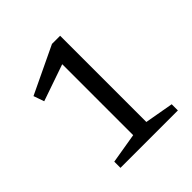

<svg xmlns="http://www.w3.org/2000/svg" viewBox="-187 -854 999 999"><g transform="rotate(-45 312.5 -354.0)"><path d="M305.5 -73.5V-650L335.5 -606L103 -525.5L82.5 -584L342.5 -708H402.5V-73.5L561 -45.5V0H138.5V-45.5Z"/></g></svg>

Font: Newsreader 9pt
Style: Regular
Weight: 400
Designer: Hugues Gentile
Foundry: Production Type
Version: Version 1.003